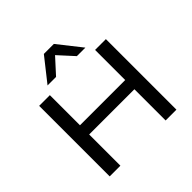

<svg xmlns="http://www.w3.org/2000/svg" viewBox="-229 -1149 1357 1357"><g transform="rotate(-45 449.0 -470.5)"><path d="M116 0V-705H223V-404H675V-705H783V0H675V-312H223V0ZM260 -765 399 -941H499L638 -765H553L449 -879L345 -765Z"/></g></svg>

Font: Nunito Sans 7pt SemiExpanded Medium
Style: Regular
Weight: 500
Width: 6
Designer: Vernon Adams
Foundry: Vernon Adams
Version: Version 3.101;gftools[0.9.27]